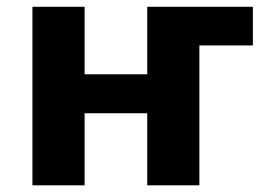

<svg xmlns="http://www.w3.org/2000/svg" viewBox="-20 -555 805 575"><path d="M233.4 0H77.1V-534.7H233.4V-332.5H420.9V-534.7H737.3V-418.9H577.1V0H420.9V-215.8H233.4Z"/></svg>

Font: Lunasima
Style: Bold
Weight: 700
Designer: The DocRepair Project, Monotype Design Team
Foundry: Google
Version: Version 2.009